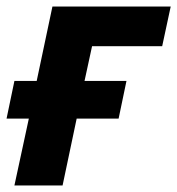

<svg xmlns="http://www.w3.org/2000/svg" viewBox="-26 -566 541 586"><path d="M18 0H165L208 -204H336L360 -319H232L255 -425H469L495 -546H134L86 -319H18L-6 -204H62Z"/></svg>

Font: Noto Sans
Style: Bold Italic
Weight: 700
Italic angle: -12°
Designer: Monotype Design Team
Foundry: Monotype Imaging Inc.
Version: Version 2.013